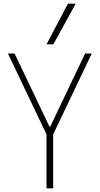

<svg xmlns="http://www.w3.org/2000/svg" viewBox="-20 -1020 540 1040"><path d="M232 0V-292L23 -730H59L248 -334H252L441 -730H477L268 -292V0ZM269 -780H232L348 -1000H390Z"/></svg>

Font: M PLUS Code Latin ExtraLight
Style: Regular
Weight: 250
Designer: Coji Morishita
Foundry: UNDERFOREST DESIGN
Version: Version 1.002; ttfautohint (v1.8.3)